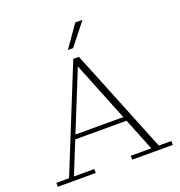

<svg xmlns="http://www.w3.org/2000/svg" viewBox="-154 -1020 1079 1150"><g transform="rotate(-20 385.0 -444.5)"><path d="M18 0V-25H99L367 -688H403L671 -25H751V0H492V-25H623L370 -655H385L130 -25H260V0ZM204 -231V-258H552V-231ZM355 -749 453 -889H499L388 -749Z"/></g></svg>

Font: Montagu Slab 144pt ExtraLight
Style: Regular
Weight: 250
Version: Version 1.000